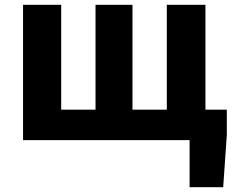

<svg xmlns="http://www.w3.org/2000/svg" viewBox="-20 -584 978 800"><path d="M770 0H734V-127H925V-21L910 196H770ZM76 -564H235V-127H378V-564H532V-127H675V-564H836V0H76Z"/></svg>

Font: Merged Yaku Han JP ExtraBold
Style: Regular
Weight: 800
Designer: Ryoko NISHIZUKA 西塚涼子 (kana, bopomofo & ideographs); Paul D. Hunt (Latin, Greek & Cyrillic); Sandoll Communications 산돌커뮤니
Foundry: Adobe
Version: Version 2.004